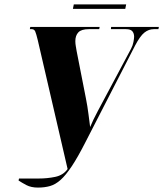

<svg xmlns="http://www.w3.org/2000/svg" viewBox="-20 -836 739 869"><path d="M64 -19 66 -28H155Q194 -28 230 -35.5Q266 -43 286 -71L151 -654Q144 -683 139.5 -693.5Q135 -704 124 -704H115L117 -714H431L429 -704H382Q348 -704 334.5 -689.5Q321 -675 321 -650Q321 -639 323 -627.5Q325 -616 327 -604L369 -390Q376 -355 380.5 -319Q385 -283 388 -261Q400 -291 423 -334L573 -615Q581 -630 584 -646Q587 -662 587 -670Q587 -685 579 -694.5Q571 -704 550 -704H482L483 -714H699L697 -704H676Q653 -704 633.5 -688.5Q614 -673 591 -629L368 -195Q333 -126 305.5 -84.5Q278 -43 254.5 -22Q231 -1 206.5 6Q182 13 152 13Q121 13 100 2Q79 -9 64 -19ZM310 -796 314 -816H551L547 -796Z"/></svg>

Font: Noto Serif Display ExtraCondensed Black
Style: Italic
Weight: 900
Width: 2
Italic angle: -12°
Designer: Monotype Design Team
Foundry: Monotype Imaging Inc.
Version: Version 2.009